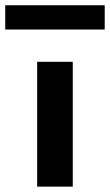

<svg xmlns="http://www.w3.org/2000/svg" viewBox="-55 -696 411 716"><path d="M216.4 0H83.6V-465.5H216.4ZM335.5 -585.9H-35.5V-676.4H335.5Z"/></svg>

Font: Spartan MB
Style: Bold
Weight: 700
Designer: Matt Bailey, Mirko Velimirovic
Foundry: Matt Bailey
Version: Version 1.005